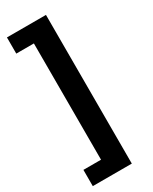

<svg xmlns="http://www.w3.org/2000/svg" viewBox="-230 -865 806 1009"><g transform="rotate(-30 173.5 -360.0)"><path d="M246.6 91.8V-810.5H9.8V-712.4H116.7V-6.8H9.8V91.8Z"/></g></svg>

Font: Winston SemiBold
Style: Regular
Weight: 600
Designer: Vernon Adams, Kim Jin-seong, David Berlow, Cristiano Sobral
Foundry: The Winston Project Authors
Version: Version 3.004